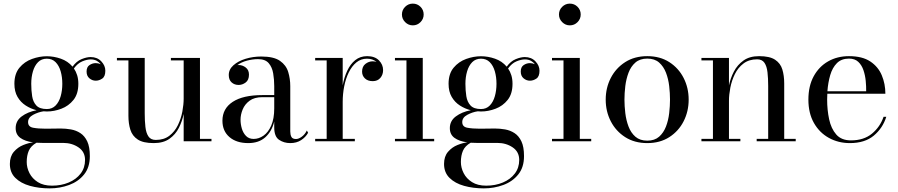

<svg xmlns="http://www.w3.org/2000/svg" viewBox="-20 -780 4958 1060"><path d="M66.5 -72.5Q66.5 -112.5 99.5 -137.2Q132.5 -162 182 -171.5Q150 -179.5 122 -197.5Q94 -215.5 76.8 -245Q59.5 -274.5 59.5 -317.5Q59.5 -372.5 87.2 -406Q115 -439.5 156.5 -454.5Q198 -469.5 238.5 -469.5Q277 -469.5 315.8 -456Q354.5 -442.5 380.5 -412Q402 -442 430.2 -453.5Q458.5 -465 480 -465Q516.5 -465 539 -441.5Q561.5 -418 561.5 -389.5Q561.5 -357.5 544.2 -346Q527 -334.5 508.5 -334.5Q489.5 -334.5 473.8 -347.5Q458 -360.5 458 -385Q458 -410 474.2 -420.8Q490.5 -431.5 508.5 -431.5Q523 -431.5 536 -425.5Q527.5 -437 513.8 -444.5Q500 -452 481 -452Q460 -452 434.2 -441.2Q408.5 -430.5 388 -402Q399.5 -385.5 406 -364.5Q412.5 -343.5 412.5 -317.5Q412.5 -262 385.8 -228.5Q359 -195 319 -179.8Q279 -164.5 238.5 -164.5Q229.5 -164.5 220.5 -165.5Q190.5 -161 162.8 -146Q135 -131 135 -106Q135 -80 162.8 -74.8Q190.5 -69.5 231.5 -69.5Q257.5 -69.5 275.5 -70Q293.5 -70.5 314.5 -70.5Q343 -70.5 371.5 -65.5Q400 -60.5 423.8 -45Q447.5 -29.5 461.8 0.8Q476 31 476 82Q476 144 444.2 183.2Q412.5 222.5 361.8 241.2Q311 260 254 260Q195 260 145 246Q95 232 64.8 202.2Q34.5 172.5 34.5 125Q34.5 83.5 56.5 58Q78.5 32.5 108.8 20.5Q139 8.5 163 6Q118 0 92.2 -18.8Q66.5 -37.5 66.5 -72.5ZM152.5 -317.5Q152.5 -280.5 157.5 -248.8Q162.5 -217 180.8 -197.5Q199 -178 238.5 -178Q268 -178 287 -197.5Q306 -217 315 -248.8Q324 -280.5 324 -317.5Q324 -354.5 315 -386Q306 -417.5 287 -436.8Q268 -456 238.5 -456Q209 -456 190 -436.8Q171 -417.5 161.8 -386Q152.5 -354.5 152.5 -317.5ZM127.5 114.5Q127.5 146 142.8 176Q158 206 189 225.5Q220 245 267 245Q318 245 359.5 227.5Q401 210 425.2 178.2Q449.5 146.5 449.5 103Q449.5 58 413.2 33.5Q377 9 328.5 9H215Q197 9 181.5 8Q150 26 138.8 52.5Q127.5 79 127.5 114.5Z M1084 -13.5H1147.5V0H994V-151Q986 -111 967.5 -74.2Q949 -37.5 915.5 -13.8Q882 10 828.5 10Q770.5 10 740.5 -9.8Q710.5 -29.5 699.8 -63.5Q689 -97.5 689 -141V-446.5H625.5V-460H779V-154.5Q779 -112.5 782.8 -79.2Q786.5 -46 799.5 -26.8Q812.5 -7.5 840 -7.5Q885 -7.5 915 -30.5Q945 -53.5 962.2 -89.2Q979.5 -125 986.8 -164.2Q994 -203.5 994 -236V-446.5H923.5V-460H1084Z M1428.5 -255H1494V-304.5Q1494 -340.5 1488.2 -374.8Q1482.5 -409 1463.5 -431.2Q1444.5 -453.5 1404.5 -453.5Q1374.5 -453.5 1343.5 -445.2Q1312.5 -437 1290.5 -420.5Q1294 -421 1297.5 -421Q1319 -421 1336.8 -407.2Q1354.5 -393.5 1354.5 -368Q1354.5 -338 1336.2 -324.5Q1318 -311 1297.5 -311Q1274.5 -311 1258.8 -325Q1243 -339 1243 -366Q1243 -397 1269 -420Q1295 -443 1336 -455.5Q1377 -468 1422.5 -468Q1491.5 -468 1525.8 -444Q1560 -420 1571.2 -382.5Q1582.5 -345 1582.5 -304.5V-54Q1582.5 -37 1588.5 -24.8Q1594.5 -12.5 1614.5 -12.5Q1629 -12.5 1646.5 -25.5Q1664 -38.5 1674 -59.5L1681 -47Q1667.5 -22.5 1642.2 -6.2Q1617 10 1582.5 10Q1547.5 10 1520.8 -8Q1494 -26 1494 -76.5V-109Q1480.5 -54.5 1444.8 -22.2Q1409 10 1350.5 10Q1285.5 10 1246.8 -23.2Q1208 -56.5 1208 -113.5Q1208 -180.5 1265 -217.8Q1322 -255 1428.5 -255ZM1380.5 -13Q1409 -13 1435 -31.2Q1461 -49.5 1477.5 -87Q1494 -124.5 1494 -182V-243.5H1428.5Q1384.5 -243.5 1358 -224Q1331.5 -204.5 1319.8 -175.8Q1308 -147 1308 -119.5Q1308 -94.5 1315.2 -70Q1322.5 -45.5 1338.5 -29.2Q1354.5 -13 1380.5 -13Z M1720 -13.5H1783.5V-446.5H1720V-460H1872V-309Q1880 -352.5 1897 -389.2Q1914 -426 1941.2 -448Q1968.5 -470 2007 -470Q2049 -470 2072 -446.8Q2095 -423.5 2095 -393Q2095 -367.5 2079.8 -349.8Q2064.5 -332 2038 -332Q2010.5 -332 1994.8 -347Q1979 -362 1979 -384.5Q1979 -413 1997.5 -427.2Q2016 -441.5 2037.5 -441.5Q2049 -441.5 2059 -438Q2037.5 -456 2006 -456Q1972.5 -456 1947.5 -435.5Q1922.5 -415 1905.5 -380.2Q1888.5 -345.5 1880.2 -303.2Q1872 -261 1872 -217.5V-13.5H1939V0H1720Z M2199 -700Q2199 -725 2216.8 -742.5Q2234.5 -760 2259 -760Q2284 -760 2301.5 -742.5Q2319 -725 2319 -700Q2319 -675.5 2301.5 -657.8Q2284 -640 2259 -640Q2234.5 -640 2216.8 -657.8Q2199 -675.5 2199 -700ZM2160.5 -13.5H2224V-446.5H2160.5V-460H2314V-13.5H2377V0H2160.5Z M2463.5 -72.5Q2463.5 -112.5 2496.5 -137.2Q2529.5 -162 2579 -171.5Q2547 -179.5 2519 -197.5Q2491 -215.5 2473.8 -245Q2456.5 -274.5 2456.5 -317.5Q2456.5 -372.5 2484.2 -406Q2512 -439.5 2553.5 -454.5Q2595 -469.5 2635.5 -469.5Q2674 -469.5 2712.8 -456Q2751.5 -442.5 2777.5 -412Q2799 -442 2827.2 -453.5Q2855.5 -465 2877 -465Q2913.5 -465 2936 -441.5Q2958.5 -418 2958.5 -389.5Q2958.5 -357.5 2941.2 -346Q2924 -334.5 2905.5 -334.5Q2886.5 -334.5 2870.8 -347.5Q2855 -360.5 2855 -385Q2855 -410 2871.2 -420.8Q2887.5 -431.5 2905.5 -431.5Q2920 -431.5 2933 -425.5Q2924.5 -437 2910.8 -444.5Q2897 -452 2878 -452Q2857 -452 2831.2 -441.2Q2805.5 -430.5 2785 -402Q2796.5 -385.5 2803 -364.5Q2809.5 -343.5 2809.5 -317.5Q2809.5 -262 2782.8 -228.5Q2756 -195 2716 -179.8Q2676 -164.5 2635.5 -164.5Q2626.5 -164.5 2617.5 -165.5Q2587.5 -161 2559.8 -146Q2532 -131 2532 -106Q2532 -80 2559.8 -74.8Q2587.5 -69.5 2628.5 -69.5Q2654.5 -69.5 2672.5 -70Q2690.5 -70.5 2711.5 -70.5Q2740 -70.5 2768.5 -65.5Q2797 -60.5 2820.8 -45Q2844.5 -29.5 2858.8 0.8Q2873 31 2873 82Q2873 144 2841.2 183.2Q2809.5 222.5 2758.8 241.2Q2708 260 2651 260Q2592 260 2542 246Q2492 232 2461.8 202.2Q2431.5 172.5 2431.5 125Q2431.5 83.5 2453.5 58Q2475.5 32.5 2505.8 20.5Q2536 8.5 2560 6Q2515 0 2489.2 -18.8Q2463.5 -37.5 2463.5 -72.5ZM2549.5 -317.5Q2549.5 -280.5 2554.5 -248.8Q2559.5 -217 2577.8 -197.5Q2596 -178 2635.5 -178Q2665 -178 2684 -197.5Q2703 -217 2712 -248.8Q2721 -280.5 2721 -317.5Q2721 -354.5 2712 -386Q2703 -417.5 2684 -436.8Q2665 -456 2635.5 -456Q2606 -456 2587 -436.8Q2568 -417.5 2558.8 -386Q2549.5 -354.5 2549.5 -317.5ZM2524.5 114.5Q2524.5 146 2539.8 176Q2555 206 2586 225.5Q2617 245 2664 245Q2715 245 2756.5 227.5Q2798 210 2822.2 178.2Q2846.5 146.5 2846.5 103Q2846.5 58 2810.2 33.5Q2774 9 2725.5 9H2612Q2594 9 2578.5 8Q2547 26 2535.8 52.5Q2524.5 79 2524.5 114.5Z M3066 -700Q3066 -725 3083.8 -742.5Q3101.5 -760 3126 -760Q3151 -760 3168.5 -742.5Q3186 -725 3186 -700Q3186 -675.5 3168.5 -657.8Q3151 -640 3126 -640Q3101.5 -640 3083.8 -657.8Q3066 -675.5 3066 -700ZM3027.5 -13.5H3091V-446.5H3027.5V-460H3181V-13.5H3244V0H3027.5Z M3324 -230Q3324 -295 3352 -349.5Q3380 -404 3431.5 -437Q3483 -470 3553.5 -470Q3624 -470 3675.2 -437Q3726.5 -404 3754.2 -349.5Q3782 -295 3782 -230Q3782 -165 3754.2 -110.5Q3726.5 -56 3675.2 -23Q3624 10 3553.5 10Q3483 10 3431.5 -23Q3380 -56 3352 -110.5Q3324 -165 3324 -230ZM3427.5 -230Q3427.5 -195 3432.2 -155.5Q3437 -116 3450 -81.5Q3463 -47 3488 -25.2Q3513 -3.5 3553.5 -3.5Q3594 -3.5 3618.8 -25.2Q3643.5 -47 3656.8 -81.5Q3670 -116 3674.5 -155.5Q3679 -195 3679 -230Q3679 -265.5 3674.5 -304.8Q3670 -344 3656.8 -378.5Q3643.5 -413 3618.8 -434.8Q3594 -456.5 3553.5 -456.5Q3513 -456.5 3488 -434.8Q3463 -413 3450 -378.5Q3437 -344 3432.2 -304.8Q3427.5 -265.5 3427.5 -230Z M3852.5 -13.5H3916V-446.5H3852.5V-460H4004.5V-308Q4012.5 -348 4031.8 -385Q4051 -422 4084.8 -446Q4118.5 -470 4171 -470Q4229.5 -470 4259.2 -450.2Q4289 -430.5 4299.2 -396.5Q4309.5 -362.5 4309.5 -319V-13.5H4373V0H4157.5V-13.5H4221V-305.5Q4221 -347.5 4217.2 -380.8Q4213.5 -414 4200.5 -433.2Q4187.5 -452.5 4160 -452.5Q4115 -452.5 4084.8 -429.5Q4054.5 -406.5 4037 -370.8Q4019.5 -335 4012 -295.8Q4004.5 -256.5 4004.5 -224V-13.5H4067.5V0H3852.5Z M4873 -135Q4853.5 -72.5 4804 -31.2Q4754.5 10 4672 10Q4608 10 4556 -18.8Q4504 -47.5 4473.5 -101.2Q4443 -155 4443 -230Q4443 -305 4472.2 -358.8Q4501.5 -412.5 4552 -441.2Q4602.5 -470 4667 -470Q4740.5 -470 4784.5 -440.8Q4828.5 -411.5 4848.2 -364.2Q4868 -317 4868 -262.5H4547.5Q4546.5 -247 4546.5 -230Q4546.5 -173 4557.5 -121.5Q4568.5 -70 4596.8 -37.5Q4625 -5 4678 -5Q4749 -5 4794 -42.2Q4839 -79.5 4858 -135ZM4667 -456.5Q4625.5 -456.5 4600.5 -431.5Q4575.5 -406.5 4563.5 -365.2Q4551.5 -324 4548 -276H4762Q4762.5 -302.5 4759.5 -333.5Q4756.5 -364.5 4747 -392.5Q4737.5 -420.5 4718.5 -438.5Q4699.5 -456.5 4667 -456.5Z"/></svg>

Font: Bodoni* 16
Style: Regular
Weight: 400
Version: Version 2.2